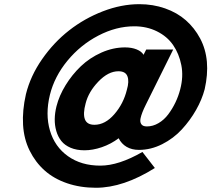

<svg xmlns="http://www.w3.org/2000/svg" viewBox="-20 -865 1020 911"><path d="M582 -439Q593.8 -479 584.7 -502.9Q575.7 -526.9 542 -526.9Q493.7 -526.9 446.8 -478Q399.9 -429.2 386.2 -374Q373 -325.2 382.8 -299.1Q392.6 -272.9 428.2 -272.9Q479 -272.9 522.5 -323Q565.9 -373 582 -439ZM951.2 -441.9Q938.5 -393.1 910.4 -343.5Q882.3 -293.9 842.8 -251Q803.2 -208 749.5 -180.9Q695.8 -153.8 639.2 -153.8Q605.5 -153.8 580.8 -168.2Q556.2 -182.6 543 -209Q505.9 -181.2 462.9 -166.5Q419.9 -151.9 380.9 -151.9Q343.3 -151.9 315.2 -163.8Q287.1 -175.8 271 -196Q254.9 -216.3 247.1 -243.4Q239.3 -270.5 239.7 -300Q240.2 -329.6 248 -360.8Q260.7 -411.1 291.3 -460.9Q321.8 -510.7 363.8 -550.8Q405.8 -590.8 461.2 -615.5Q516.6 -640.1 573.2 -640.1Q604.5 -640.1 628.2 -630.6Q651.9 -621.1 661.1 -605L673.8 -629.9H801.8L671.9 -368.2Q652.3 -329.1 647 -304.2Q643.1 -286.6 650.4 -275.9Q657.7 -265.1 676.8 -265.1Q705.6 -265.1 732.2 -280.8Q758.8 -296.4 778.3 -322.5Q797.9 -348.6 812.3 -378.7Q826.7 -408.7 835 -440.9Q851.1 -502 840.3 -556.2Q829.6 -610.4 801.3 -651.4Q772.9 -692.4 724.6 -716.3Q676.3 -740.2 617.2 -740.2Q531.2 -740.2 446.5 -696Q361.8 -651.9 300 -576.9Q238.3 -502 216.8 -415Q194.3 -322.8 217 -245.6Q239.7 -168.5 302.7 -123.8Q365.7 -79.1 456.1 -79.1Q543 -79.1 655.8 -144L714.8 -67.9Q565.4 25.9 435.1 25.9Q360.8 25.9 298.1 4.4Q235.4 -17.1 191.7 -56.2Q147.9 -95.2 120.6 -150.4Q93.3 -205.6 89.4 -272.9Q85.4 -340.3 103 -418Q124.5 -504.9 179.7 -584.2Q234.9 -663.6 307.9 -720.7Q380.9 -777.8 468.5 -811.5Q556.2 -845.2 641.1 -845.2Q706.1 -845.2 763.2 -825.2Q820.3 -805.2 861.6 -769Q902.8 -732.9 929.7 -682.4Q956.5 -631.8 961.7 -571.3Q966.8 -510.7 951.2 -441.9Z"/></svg>

Font: Sinkin Sans 800 Black Italic
Style: Regular
Weight: 900
Italic angle: -112°
Designer: Keith Bates
Foundry: K-Type
Version: Sinkin Sans (version 1.0)  by Keith Bates   •   © 2014   www